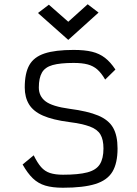

<svg xmlns="http://www.w3.org/2000/svg" viewBox="-20 -866 640 900"><path d="M275 14Q226 14 192.5 4Q159 -6 134 -30Q109 -54 86 -95L138 -138Q155 -103 172.5 -83Q190 -63 214.5 -55Q239 -47 275 -47Q348 -47 389.5 -58Q431 -69 448 -96Q465 -123 465 -170Q465 -212 450.5 -236Q436 -260 401 -273Q366 -286 304 -294Q227 -304 181.5 -324Q136 -344 116 -377Q96 -410 96 -456Q96 -523 117.5 -561Q139 -599 189 -615.5Q239 -632 325 -632Q377 -632 411.5 -623.5Q446 -615 472 -595Q498 -575 521 -540L473 -493Q455 -524 436 -540.5Q417 -557 391 -564Q365 -571 325 -571Q262 -571 226.5 -561Q191 -551 176.5 -525.5Q162 -500 162 -456Q162 -415 193.5 -391Q225 -367 306 -356Q391 -345 440 -324.5Q489 -304 510 -267.5Q531 -231 531 -170Q531 -101 507 -61Q483 -21 427 -3.5Q371 14 275 14ZM300 -679 158 -805 209 -844 300 -764 391 -846 442 -807Z"/></svg>

Font: Victor Mono Light
Style: Regular
Weight: 300
Monospace: yes
Designer: Rune Bjørnerås
Version: Version 1.561;gftools[0.9.30]